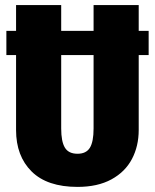

<svg xmlns="http://www.w3.org/2000/svg" viewBox="-20 -715 608 753"><path d="M563 -499H524V-205Q524 -142 497.5 -91.5Q471 -41 417 -11.5Q363 18 284 18Q165 18 104 -42.5Q43 -103 43 -205V-499H5V-594H43V-695H220V-594H347V-695H524V-594H563ZM347 -499H220V-211Q220 -160 234.5 -136Q249 -112 284 -112Q318 -112 332.5 -135.5Q347 -159 347 -211Z"/></svg>

Font: Fira Sans Compressed ExtraBold
Style: Regular
Weight: 800
Width: 1
Designer: bBox Type GmbH & Carrois Corporate GbR & Edenspiekermann AG
Foundry: bBox Type GmbH & Carrois Corporate GbR & Edenspiekermann AG
Version: Version 4.301